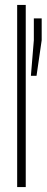

<svg xmlns="http://www.w3.org/2000/svg" viewBox="-20 -763 190 783"><path d="M50 0V-743H85V0ZM106 -454 118 -599V-688H150V-599L129 -454Z"/></svg>

Font: Saira UltraCondensed Thin
Style: Regular
Weight: 250
Width: 1
Designer: Hector Gatti with collaboration of the Omnibus-Type team
Foundry: Omnibus-Type
Version: Version 1.101